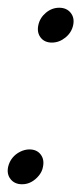

<svg xmlns="http://www.w3.org/2000/svg" viewBox="-51 -468 210 496"><path d="M83 -358Q64 -358 54 -371Q44 -384 48 -403Q52 -422 67.5 -435Q83 -448 102 -448Q121 -448 131.5 -435Q142 -422 138 -403Q134 -384 118 -371Q102 -358 83 -358ZM6 8Q-13 8 -23.5 -5Q-34 -18 -30 -37Q-27 -50 -19 -60Q-11 -70 1 -76Q13 -82 25 -82Q44 -82 54 -69Q64 -56 60 -37Q58 -25 49.5 -14.5Q41 -4 30 2Q19 8 6 8Z"/></svg>

Font: Epunda Slab Light
Style: Italic
Weight: 300
Italic angle: -12°
Designer: Simon Atzbach
Foundry: typofactur
Version: Version 1.102